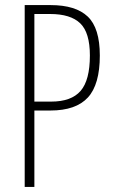

<svg xmlns="http://www.w3.org/2000/svg" viewBox="-20 -734 445 754"><path d="M179 -714Q277 -714 324.5 -669Q372 -624 372 -516Q372 -402 325 -351Q278 -300 178 -300H115V0H77V-714ZM177 -679H115V-335H181Q260 -335 296.5 -377Q333 -419 333 -516Q333 -606 295 -642.5Q257 -679 177 -679Z"/></svg>

Font: Noto Sans Gurmukhi ExtraCondensed ExtraLight
Style: Regular
Weight: 200
Width: 2
Designer: Jelle Bosma - Monotype Design Team
Foundry: Monotype Imaging Inc.
Version: Version 2.004; ttfautohint (v1.8.4.7-5d5b)